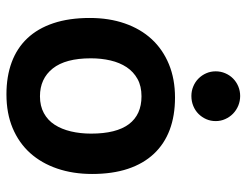

<svg xmlns="http://www.w3.org/2000/svg" viewBox="-104 -643 758 590"><g transform="rotate(90 275.0 -348.0)"><path d="M514.6 -252Q514.6 -193.4 498 -144.8Q481.4 -96.2 450.2 -61.5Q418.9 -26.9 373.5 -7.8Q328.1 11.2 270 11.2Q214.8 11.2 171.4 -4.9Q127.9 -21 97.7 -53Q67.4 -85 51.3 -133.1Q35.2 -181.2 35.2 -245.1Q35.2 -304.2 52 -352.5Q68.8 -400.9 100.3 -435.1Q131.8 -469.2 177.2 -488Q222.7 -506.8 279.8 -506.8Q335.4 -506.8 378.9 -490.5Q422.4 -474.1 452.6 -441.9Q482.9 -409.7 498.8 -362.1Q514.6 -314.5 514.6 -252ZM390.6 -249Q390.6 -326.2 361.6 -365Q332.5 -403.8 275.9 -403.8Q244.6 -403.8 222.7 -391.6Q200.7 -379.4 186.5 -358.2Q172.4 -336.9 165.8 -308.6Q159.2 -280.3 159.2 -248Q159.2 -170.4 190.4 -131.1Q221.7 -91.8 275.9 -91.8Q305.7 -91.8 327.6 -103.8Q349.6 -115.7 363.3 -137Q377 -158.2 383.8 -187Q390.6 -215.8 390.6 -249ZM352.1 -631.8Q352.1 -616.2 346.2 -602.8Q340.3 -589.4 330.1 -579.1Q319.8 -568.8 305.7 -563Q291.5 -557.1 274.9 -557.1Q259.3 -557.1 245.4 -563Q231.4 -568.8 221.2 -579.1Q210.9 -589.4 205.1 -602.8Q199.2 -616.2 199.2 -631.8Q199.2 -647.5 205.1 -661.1Q210.9 -674.8 221.2 -685.1Q231.4 -695.3 245.4 -701.2Q259.3 -707 274.9 -707Q290.5 -707 304.7 -701.2Q318.8 -695.3 329.3 -685.1Q339.8 -674.8 345.9 -661.1Q352.1 -647.5 352.1 -631.8ZM0 -496.1Z"/></g></svg>

Font: Code New Roman
Style: Bold
Weight: 700
Monospace: yes
Designer: Sam Radian
Foundry: Code New Roman
Version: Version 1.508 October 19, 2014